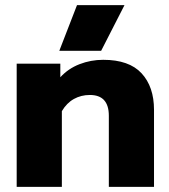

<svg xmlns="http://www.w3.org/2000/svg" viewBox="-20 -728 660 748"><path d="M280 -708H465L374 -530H211ZM45 -480H215V-427Q246 -461 290 -478Q334 -495 382 -495Q483 -495 531.5 -442.5Q580 -390 580 -300V0H404V-277Q404 -358 330 -358Q296 -358 268 -342.5Q240 -327 221 -295V0H45Z"/></svg>

Font: Prompt
Style: Bold
Weight: 700
Designer: Katatrad Team
Foundry: CadsonDemak
Version: Version 1.000